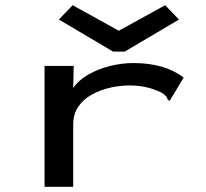

<svg xmlns="http://www.w3.org/2000/svg" viewBox="-20 -716 790 737"><path d="M151 -463H263L261 -378Q281 -408 318.5 -429.5Q356 -451 401.5 -462.5Q447 -474 492 -474Q613 -474 685 -418L636 -337L631 -329L624 -333Q622 -341 617.5 -346.5Q613 -352 599 -361Q544 -388 478 -388Q441 -388 403 -379.5Q365 -371 332.5 -353Q300 -335 280.5 -306.5Q261 -278 261 -237V1H151ZM259 -696 436 -598 614 -696 667 -641 459 -518H414L206 -641Z"/></svg>

Font: Inconsolata ExtraExpanded SemiBold
Style: Regular
Weight: 600
Width: 8
Monospace: yes
Designer: Raph Levien, Cyreal, Brenton Simpson
Foundry: Raph Levien, Cyreal, Google
Version: Version 3.001; ttfautohint (v1.8.2.53-6de2)